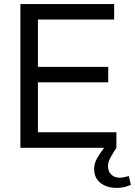

<svg xmlns="http://www.w3.org/2000/svg" viewBox="-20 -725 662 942"><path d="M166 -321H511V-397H166V-629H540V-705H80V0H551V-76H166ZM568 147Q542 147 526 131.5Q510 116 510 92Q510 74 517 58.5Q524 43 535 26Q546 9 551 0H491Q469 28 455.5 53Q442 78 442 104Q442 148 473 172.5Q504 197 554 197Q588 197 622 182L612 139Q582 147 568 147Z"/></svg>

Font: Geom Light
Style: Regular
Weight: 300
Version: Version 1.102